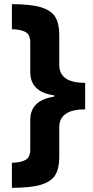

<svg xmlns="http://www.w3.org/2000/svg" viewBox="-20 -738 448 920"><path d="M264 -128V14Q264 69 245 100.5Q226 132 177 147Q128 162 37 162V42Q79 41 102 28.5Q125 16 125 -21V-163Q125 -258 240 -275V-281Q183 -289 154 -316.5Q125 -344 125 -394V-535Q125 -572 102.5 -584.5Q80 -597 37 -598V-718Q128 -718 177 -703Q226 -688 245 -656.5Q264 -625 264 -571V-427Q264 -341 388 -341V-214Q264 -214 264 -128Z"/></svg>

Font: Noto Sans UI ExtraBold
Style: Regular
Weight: 800
Designer: Monotype Design Team
Foundry: Monotype Imaging Inc.
Version: Version 1.001